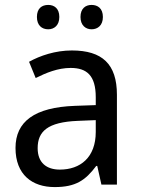

<svg xmlns="http://www.w3.org/2000/svg" viewBox="-20 -750 571 780"><path d="M130 -681C130 -647 150 -631 176 -631C200 -631 221 -647 221 -681C221 -716 200 -730 176 -730C150 -730 130 -716 130 -681ZM307 -681C307 -647 328 -631 352 -631C377 -631 398 -647 398 -681C398 -716 377 -730 352 -730C328 -730 307 -716 307 -681ZM272 -545C205 -545 143 -524 98 -499L125 -433C167 -454 215 -474 267 -474C332 -474 369 -444 369 -355V-323L284 -320C120 -314 43 -256 43 -149C43 -40 111 10 202 10C287 10 327 -17 371 -76H375L392 0H455V-365C455 -490 395 -545 272 -545ZM369 -262V-214C369 -110 306 -61 223 -61C170 -61 133 -88 133 -148C133 -216 173 -254 296 -259Z"/></svg>

Font: Noto Sans Thai
Style: Regular
Weight: 400
Designer: Monotype Design Team
Foundry: Monotype Imaging Inc.
Version: Version 1.901